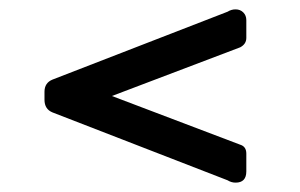

<svg xmlns="http://www.w3.org/2000/svg" viewBox="-20 -536 640 410"><path d="M506 -455Q506 -442 493 -435L219 -331L493 -227Q506 -223 506 -208V-170Q506 -146 483 -146Q474 -146 466 -151L92 -296Q75 -303 75 -323V-340Q75 -359 92 -366L466 -511Q474 -516 483 -516Q493 -516 499.5 -509.5Q506 -503 506 -493Z"/></svg>

Font: Solway
Style: Regular
Weight: 400
Designer: Mariya V. Pigoulevskaya
Foundry: The Northern Block Ltd.
Version: Version 1.000;hotconv 1.0.109;makeotfexe 2.5.65596